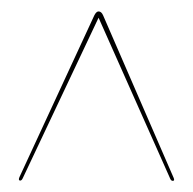

<svg xmlns="http://www.w3.org/2000/svg" viewBox="-20 -730 338 336"><path d="M284 -418.5Q286 -413.5 282.5 -413.5Q279.5 -413.5 278 -417L152.5 -699L20 -418.5Q18 -414 15.5 -414Q11.5 -414 14 -420L145 -703Q148.5 -710 152.5 -710Q157.5 -710 160.5 -703Z"/></svg>

Font: Fraunces 144pt Light
Style: Regular
Weight: 300
Version: Version 1.000;[b76b70a41]